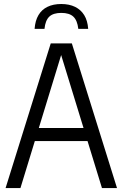

<svg xmlns="http://www.w3.org/2000/svg" viewBox="-20 -962 627 982"><path d="M8.5 0 239.5 -740H347.5L578.5 0H501.5L286 -702.5H299.5L84.5 0ZM123 -240.5 139.5 -307.5H447L463.5 -240.5ZM157 -814.5Q160 -856.5 176.8 -884.8Q193.5 -913 223 -927.2Q252.5 -941.5 293.5 -941.5Q334 -941.5 363.8 -927Q393.5 -912.5 410.8 -884.5Q428 -856.5 431 -814.5H380.5Q375.5 -858 355 -877Q334.5 -896 293.5 -896Q252.5 -896 232.2 -877Q212 -858 207.5 -814.5Z"/></svg>

Font: Encode Sans SC Condensed
Style: Regular
Weight: 400
Width: 3
Designer: Multiple Designers
Foundry: Impallari Type
Version: Version 3.002